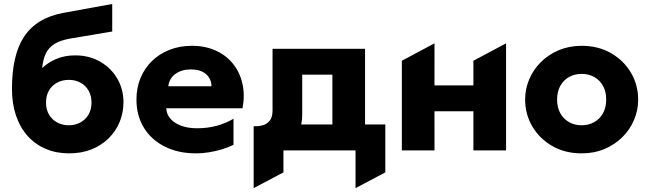

<svg xmlns="http://www.w3.org/2000/svg" viewBox="-20 -755 3252 964"><path d="M327.1 15Q262.5 15 209.7 -7.5Q156.9 -30 118.9 -72.1Q81 -114.2 60.6 -174.2Q40.1 -234.2 40.1 -309.2Q40.1 -392.4 54.8 -457.5Q69.5 -522.6 100.6 -570.2Q131.8 -617.9 181.1 -647.9Q230.4 -678 299.1 -690.5L543.4 -735V-596.8L329.4 -560.8Q281.2 -552 252.8 -533.9Q224.2 -515.9 210.1 -486.3Q196 -456.8 191.6 -413.2Q223.1 -442.9 264.7 -459.9Q306.2 -477 357.4 -477Q428.2 -477 482.9 -445.4Q537.5 -413.9 568.7 -360.6Q599.9 -307.2 599.9 -242.2Q599.9 -188.8 580.5 -142.1Q561.1 -95.5 525 -60.1Q488.9 -24.6 438.9 -4.8Q388.9 15 327.1 15ZM325.6 -126Q357.4 -126 383.2 -139.9Q409 -153.8 424.2 -179.2Q439.4 -204.8 439.4 -240Q439.4 -275.2 424.4 -300.8Q409.4 -326.4 383.6 -340.2Q357.8 -354 325.6 -354Q293.1 -354 267.1 -340.2Q241.1 -326.4 226.1 -300.8Q211.1 -275.2 211.1 -240Q211.1 -204.8 226.3 -179.2Q241.5 -153.8 267.5 -139.9Q293.5 -126 325.6 -126Z M964.6 15Q875 15 807.6 -18.8Q740.1 -52.6 702.6 -113.4Q665.1 -174.1 665.1 -255.2Q665.1 -314.4 685.7 -363.8Q706.2 -413.2 743.7 -449.3Q781.1 -485.4 831.9 -505.2Q882.6 -525 943.4 -525Q1010.5 -525 1062.9 -501.3Q1115.2 -477.6 1149.6 -435.2Q1183.9 -392.8 1197 -335.7Q1210.1 -278.6 1197.9 -211.5H814.9Q816 -181.5 835.7 -158.9Q855.4 -136.4 889.8 -123.7Q924.1 -111 969.4 -111Q1019.9 -111 1065.3 -122.7Q1110.8 -134.4 1152.4 -158.8V-28Q1126.4 -14.8 1094.4 -5.2Q1062.4 4.4 1028.9 9.7Q995.5 15 964.6 15ZM825.1 -322H1041.9Q1041 -360.6 1013.6 -383.6Q986.1 -406.5 938.9 -406.5Q891.5 -406.5 860.4 -383.6Q829.2 -360.6 825.1 -322Z M1648.9 0V-380H1497.4V-180Q1497.4 -127.1 1478.2 -91.2Q1459 -55.4 1425.4 -35Q1391.9 -14.6 1347.8 -8.8Q1303.8 -2.9 1253.6 -10V-121.5Q1277.4 -120 1299.1 -126Q1320.9 -132 1334.6 -149.6Q1348.4 -167.1 1348.4 -200.5V-510H1812.9V0ZM1253.6 189.5V-121.5L1353.6 -114.8L1377.6 -130H1914.6V110.5L1765.1 189.5V0H1403.1V110.5Z M1997.6 0V-450L2161.6 -537.5L2161.4 -326.2H2356.9V-450L2520.9 -537.5V0H2356.9V-196.2H2161.4L2161.6 0Z M2900.4 15Q2817 15 2753 -21.8Q2689 -58.6 2652.8 -120Q2616.6 -181.4 2616.6 -255Q2616.6 -308.5 2637.3 -357.2Q2658 -405.9 2696 -443.6Q2734 -481.2 2786 -503.1Q2838 -525 2900.4 -525Q2983.8 -525 3047.8 -488.2Q3111.8 -451.4 3147.9 -390Q3184.1 -328.6 3184.1 -255Q3184.1 -201.5 3163.4 -152.8Q3142.8 -104.1 3104.8 -66.4Q3066.8 -28.8 3014.9 -6.9Q2963.1 15 2900.4 15ZM2900.4 -126Q2935.5 -126 2963.4 -141.8Q2991.4 -157.5 3007.5 -186.4Q3023.6 -215.2 3023.6 -255Q3023.6 -294.8 3007.7 -323.7Q2991.8 -352.6 2963.8 -368.3Q2935.9 -384 2900.4 -384Q2864.9 -384 2836.9 -368.3Q2809 -352.6 2793.1 -323.7Q2777.1 -294.8 2777.1 -255Q2777.1 -215.2 2793.2 -186.4Q2809.4 -157.5 2837.3 -141.8Q2865.2 -126 2900.4 -126Z"/></svg>

Font: Geologica-Sharp
Style: Regular
Weight: 100
Designer: Sindre Bremnes, Frode Helland
Foundry: Monokrom Skriftforlag AS
Version: Version 1.010;gftools[0.9.28]